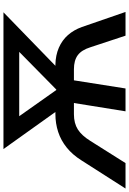

<svg xmlns="http://www.w3.org/2000/svg" viewBox="130 -907 745 1109"><g transform="rotate(-90 502.5 -352.5)"><path d="M-32 0 131 -255Q163 -306 204.5 -339.5Q246 -373 295 -389Q344 -405 398 -405H447L433 -373L196 -705H986L644 -373L633 -405H683Q738 -404 781.5 -385Q825 -366 854.5 -332.5Q884 -299 901 -252L988 0H851L784 -203Q768 -254 738 -276Q708 -298 657 -298H593L546 0H414L462 -298H397Q345 -298 309.5 -275.5Q274 -253 243 -203L115 0ZM537 -400H540L793 -649L792 -614H351L361 -649Z"/></g></svg>

Font: Nunito Sans 10pt
Style: Bold Italic
Weight: 700
Italic angle: -9°
Designer: Vernon Adams
Foundry: Vernon Adams
Version: Version 3.101;gftools[0.9.27]